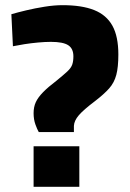

<svg xmlns="http://www.w3.org/2000/svg" viewBox="-20 -723 503 743"><path d="M130 -212Q124 -222 117 -241.5Q110 -261 110 -285Q110 -309 118.5 -327.5Q127 -346 146.5 -366Q166 -386 199 -411Q226 -433 240.5 -446.5Q255 -460 259.5 -473Q264 -486 264 -505Q264 -535 244 -548Q224 -561 177 -561Q155 -561 127.5 -558.5Q100 -556 74.5 -552Q49 -548 30 -544L24 -668Q48 -675 81.5 -683Q115 -691 152.5 -697Q190 -703 222 -703Q297 -703 344.5 -684Q392 -665 415 -623.5Q438 -582 438 -512Q438 -463 430 -433Q422 -403 402.5 -381Q383 -359 348 -332Q303 -298 285 -277Q267 -256 266 -236V-212ZM110 0V-157H287V0Z"/></svg>

Font: Cairo Play Black
Style: Regular
Weight: 900
Version: Version 3.119